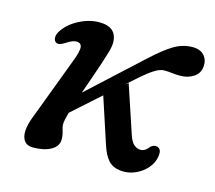

<svg xmlns="http://www.w3.org/2000/svg" viewBox="-76 -561 745 665"><g transform="rotate(15 296.0 -228.5)"><path d="M267.5 -410.5Q267.5 -397 258 -366Q248.5 -335 234.8 -295.5Q221 -256 207.5 -217L393.5 -388Q440 -431 471.5 -449.8Q503 -468.5 538 -468.5Q565.5 -468.5 579.5 -452.8Q593.5 -437 591.5 -413Q589.5 -388.5 569 -375Q548.5 -361.5 521.5 -361.5Q504 -361.5 491.5 -363.2Q479 -365 463 -365Q448.5 -365 429.8 -353.2Q411 -341.5 389 -322.5L344 -282.5L355.5 -291L413 -118.5Q420 -98 429.2 -89.2Q438.5 -80.5 449.5 -78.5Q469 -75.5 483.5 -95.5Q495.5 -107.5 509 -103.5Q525 -98.5 521 -72.5Q517.5 -48.5 500.5 -29Q483.5 -9.5 458.8 1.2Q434 12 407 9.5Q378.5 6.5 362.5 -11Q346.5 -28.5 335.5 -62.5L281.5 -227L181.5 -137.5Q173 -107.5 173 -95.5Q173 -84.5 177.5 -71Q182 -57.5 182 -41.5Q182 -17.5 157.2 -3.5Q132.5 10.5 92.5 10.5Q62 10.5 54.5 -18Q47 -46.5 68.5 -99L148.5 -311.5Q164.5 -352.5 162.8 -367.8Q161 -383 143.5 -383Q130 -383 107.5 -368Q98 -362 90.5 -359.8Q83 -357.5 76.5 -361Q69 -366 68.5 -377.2Q68 -388.5 76.5 -401.5Q96 -431 132 -449.5Q168 -468 203.5 -468Q267.5 -468 267.5 -410.5Z"/></g></svg>

Font: Fraunces 9pt SuperSoft
Style: Italic
Weight: 400
Italic angle: -16°
Version: Version 1.000;[b76b70a41]